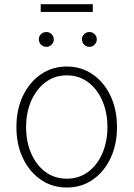

<svg xmlns="http://www.w3.org/2000/svg" viewBox="-20 -859 620 891"><path d="M290 11.2Q222.2 11.2 169.4 -25.1Q116.7 -61.5 86.4 -124.8Q56.2 -188 56.2 -269.5Q56.2 -351.1 86.4 -414.3Q116.7 -477.5 169.4 -513.9Q222.2 -550.3 290 -550.3Q357.4 -550.3 410.2 -513.9Q462.9 -477.5 492.9 -414.1Q522.9 -350.6 522.9 -269.5Q522.9 -188 492.9 -124.8Q462.9 -61.5 410.4 -25.1Q357.9 11.2 290 11.2ZM290 -29.8Q346.7 -29.8 389.2 -61.5Q431.6 -93.3 455.1 -147.7Q478.5 -202.1 478.5 -269.5Q478.5 -336.4 455.1 -390.9Q431.6 -445.3 389.2 -477.3Q346.7 -509.3 290 -509.3Q233.4 -509.3 190.9 -477.1Q148.4 -444.8 124.8 -390.9Q101.1 -336.9 101.1 -269.5Q101.1 -202.1 124.5 -147.7Q147.9 -93.3 190.4 -61.5Q232.9 -29.8 290 -29.8ZM395 -641.6Q380.9 -641.6 370.6 -651.9Q360.4 -662.1 360.4 -676.3Q360.4 -690.9 370.6 -700.7Q380.9 -710.4 395 -710.4Q409.2 -710.4 419.2 -700.4Q429.2 -690.4 429.2 -676.3Q429.2 -662.1 419.2 -651.9Q409.2 -641.6 395 -641.6ZM195.3 -641.6Q180.7 -641.6 170.4 -651.9Q160.2 -662.1 160.2 -676.3Q160.2 -690.9 170.4 -700.7Q180.7 -710.4 195.3 -710.4Q209.5 -710.4 219.5 -700.4Q229.5 -690.4 229.5 -676.3Q229.5 -662.1 219.5 -651.9Q209.5 -641.6 195.3 -641.6ZM410.6 -839.4V-803.7H168.9V-839.4Z"/></svg>

Font: Inter 16pt ExtraLight
Style: Regular
Weight: 250
Version: Version 4.001;git-66647c0bb